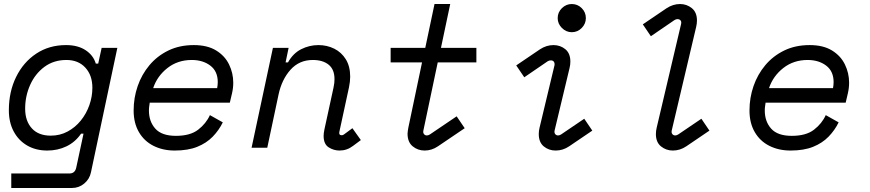

<svg xmlns="http://www.w3.org/2000/svg" viewBox="-20 -734 4324 954"><path d="M36 200V128H325Q353 128 359 98L395 -70H383Q354 -28 310.5 -7Q267 14 215 14Q158 14 115 -11Q72 -36 48 -81Q24 -126 24 -186Q24 -278 60 -351.5Q96 -425 160 -467.5Q224 -510 308 -510Q367 -510 405.5 -484.5Q444 -459 456 -418H468L485 -496H563L432 122Q425 156 398.5 178Q372 200 338 200ZM232 -60Q278 -60 316 -80.5Q354 -101 381.5 -135Q409 -169 424 -211.5Q439 -254 439 -298Q439 -360 404 -398Q369 -436 310 -436Q247 -436 201 -402Q155 -368 130 -312.5Q105 -257 105 -194Q105 -133 138 -96.5Q171 -60 232 -60Z M848 14Q789 14 742.5 -9.5Q696 -33 670 -78Q644 -123 644 -185Q644 -248 664 -306Q684 -364 722.5 -410Q761 -456 816.5 -483Q872 -510 943 -510Q1010 -510 1053.5 -483.5Q1097 -457 1118 -414Q1139 -371 1139 -323Q1139 -297 1133 -271L1122 -224H724Q723 -216 721.5 -206Q720 -196 720 -185Q720 -130 752 -94.5Q784 -59 854 -59Q925 -59 964.5 -89.5Q1004 -120 1023 -162L1087 -126Q1068 -87 1037 -55Q1006 -23 960 -4.5Q914 14 848 14ZM741 -296H1059Q1062 -313 1062 -326Q1062 -380 1025 -408Q988 -436 933 -436Q863 -436 812 -396Q761 -356 741 -296Z M1667 14Q1638 14 1613 -2Q1588 -18 1588 -59Q1588 -72 1592 -91L1637 -298Q1640 -312 1641 -321.5Q1642 -331 1642 -341Q1642 -389 1613 -412.5Q1584 -436 1534 -436Q1467 -436 1423.5 -387.5Q1380 -339 1364 -264L1308 0H1230L1336 -496H1414L1399 -424H1411Q1436 -469 1476.5 -489.5Q1517 -510 1562 -510Q1605 -510 1641 -492Q1677 -474 1698.5 -439Q1720 -404 1720 -353Q1720 -329 1714 -300L1666 -78Q1663 -62 1678 -62Q1684 -62 1689 -66L1731 -97L1773 -38L1734 -9Q1704 14 1667 14Z M2090 14Q2056 14 2030.5 -7Q2005 -28 2005 -70Q2005 -77 2006.5 -85Q2008 -93 2009 -100L2077 -424H1921V-496H2093L2139 -714H2217L2171 -496H2347V-424H2155L2084 -87Q2081 -75 2086.5 -68Q2092 -61 2101 -61Q2108 -61 2116 -66L2249 -156L2289 -97L2156 -7Q2125 14 2090 14Z M2821 -574Q2793 -574 2772 -595Q2751 -616 2751 -644Q2751 -673 2772 -693.5Q2793 -714 2821 -714Q2850 -714 2870.5 -693.5Q2891 -673 2891 -644Q2891 -616 2870.5 -595Q2850 -574 2821 -574ZM2741 14Q2707 14 2682 -6.5Q2657 -27 2657 -68Q2657 -84 2661 -100L2735 -409Q2737 -419 2732.5 -426.5Q2728 -434 2717 -434Q2709 -434 2702 -430L2585 -350L2545 -409L2663 -489Q2695 -510 2730 -510Q2764 -510 2789 -489.5Q2814 -469 2814 -428Q2814 -412 2810 -396L2736 -87Q2733 -75 2738.5 -68Q2744 -61 2753 -61Q2760 -61 2768 -66L2883 -144L2923 -85L2808 -7Q2777 14 2741 14Z M3323 14Q3290 14 3264.5 -6.5Q3239 -27 3239 -68Q3239 -76 3240 -84Q3241 -92 3243 -100L3364 -614Q3367 -626 3361.5 -632.5Q3356 -639 3346 -639Q3339 -639 3331 -634L3214 -554L3174 -613L3292 -693Q3324 -714 3359 -714Q3392 -714 3417.5 -693.5Q3443 -673 3443 -632Q3443 -625 3442 -616.5Q3441 -608 3439 -600L3318 -87Q3315 -75 3320.5 -68Q3326 -61 3335 -61Q3342 -61 3350 -66L3465 -144L3505 -85L3390 -7Q3359 14 3323 14Z M3908 14Q3849 14 3802.5 -9.5Q3756 -33 3730 -78Q3704 -123 3704 -185Q3704 -248 3724 -306Q3744 -364 3782.5 -410Q3821 -456 3876.5 -483Q3932 -510 4003 -510Q4070 -510 4113.5 -483.5Q4157 -457 4178 -414Q4199 -371 4199 -323Q4199 -297 4193 -271L4182 -224H3784Q3783 -216 3781.5 -206Q3780 -196 3780 -185Q3780 -130 3812 -94.5Q3844 -59 3914 -59Q3985 -59 4024.5 -89.5Q4064 -120 4083 -162L4147 -126Q4128 -87 4097 -55Q4066 -23 4020 -4.5Q3974 14 3908 14ZM3801 -296H4119Q4122 -313 4122 -326Q4122 -380 4085 -408Q4048 -436 3993 -436Q3923 -436 3872 -396Q3821 -356 3801 -296Z"/></svg>

Font: Space Mono
Style: Italic
Weight: 400
Italic angle: -12°
Monospace: yes
Designer: Colophon Foundry + Benjamin Critton
Foundry: Colophon Foundry & Benjamin Critton
Version: Version 1.003; ttfautohint (v1.8.4.7-5d5b)